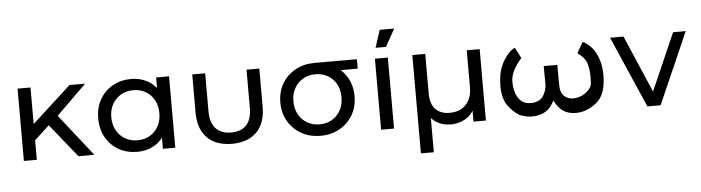

<svg xmlns="http://www.w3.org/2000/svg" viewBox="-53 -978 5186 1420"><g transform="rotate(-5 2540.0 -268.5)"><path d="M496 0 297 -247 187 -145V0H91V-537H187V-266L476 -530H592L369 -311L614 0Z M934 6Q857 6 796.5 -28Q736 -62 701 -123Q666 -184 666 -265Q666 -346 701 -406.5Q736 -467 796.5 -501Q857 -535 934 -535Q1001 -535 1055 -505Q1092 -485 1119 -451V-530H1215V0H1123V-83Q1096 -46 1057 -25Q1003 6 934 6ZM942 -79Q993 -79 1033 -102Q1073 -125 1096.5 -167Q1120 -209 1120 -265Q1120 -322 1096.5 -363.5Q1073 -405 1033 -428Q993 -451 942 -451Q891 -451 851 -428Q811 -405 787 -363.5Q763 -322 763 -265Q763 -209 787 -167Q811 -125 851 -102Q891 -79 942 -79Z M1636 8Q1558 8 1502 -21.5Q1446 -51 1416.5 -107.5Q1387 -164 1387 -243V-529H1483V-245Q1483 -162 1523 -119Q1563 -76 1637 -76Q1711 -76 1750.5 -118.5Q1790 -161 1790 -245V-529H1885V-243Q1885 -164 1855.5 -107.5Q1826 -51 1770 -21.5Q1714 8 1636 8Z M2294 6Q2214 6 2152 -29Q2090 -64 2054 -125Q2018 -186 2018 -265Q2018 -344 2054 -405Q2090 -466 2152.5 -500.5Q2215 -535 2295 -535Q2296 -535 2297 -535H2299Q2300 -535 2301 -535H2303Q2304 -535 2305 -535H2309Q2310 -535 2310 -535H2312Q2313 -535 2313 -535H2341Q2341 -535 2342 -535H2343Q2344 -535 2345 -535H2346Q2347 -535 2348 -535H2350Q2351 -535 2352 -535H2353Q2353 -535 2354 -535H2377Q2377 -535 2378 -535H2379Q2380 -535 2381 -535H2383Q2383 -535 2384 -535H2387Q2387 -535 2388 -535H2389Q2389 -535 2390 -535H2610V-465H2484Q2505 -446 2522 -421Q2569 -355 2569 -265Q2569 -186 2533.5 -125Q2498 -64 2435.5 -29Q2373 6 2294 6ZM2294 -79Q2345 -79 2385 -102Q2425 -125 2448.5 -167Q2472 -209 2472 -265Q2472 -322 2449 -363.5Q2426 -405 2385.5 -428Q2345 -451 2294 -451Q2243 -451 2203 -428Q2163 -405 2139 -363.5Q2115 -322 2115 -265Q2115 -209 2139 -167Q2163 -125 2203 -102Q2243 -79 2294 -79Z M2743 0V-527H2839V0ZM2755 -607 2797 -737H2905L2832 -607Z M3021 200V-530H3117V-236Q3117 -158 3154.5 -119Q3192 -80 3260 -80Q3310 -80 3347 -100.5Q3384 -121 3404.5 -160.5Q3425 -200 3425 -256V-530H3521V0H3429V-81Q3416 -60 3400 -45Q3371 -19 3335 -6.5Q3299 6 3262 6Q3205 6 3162 -18Q3136 -32 3117 -55V200Z M4285 -517Q4351 -483 4383 -416Q4415 -349 4416 -271Q4416 -265 4416 -259Q4416 -116 4345 -58Q4274 0 4196 2Q4193 2 4190 2Q4109 2 4065 -52Q4043 -78 4031 -104Q4021 -84 4005 -62Q3964 -7 3876 0Q3870 0 3863 0Q3827 0 3787 -14Q3767 -20 3748 -36Q3720 -58 3691 -95Q3650 -148 3650 -244Q3650 -265 3652 -288Q3658 -369 3696.5 -432.5Q3735 -496 3781 -518L3822 -438Q3743 -347 3741 -274Q3741 -270 3741 -266Q3741 -231 3749 -200Q3756 -172 3772 -147Q3803 -100 3861 -100Q3867 -100 3873 -100Q3934 -104 3958.5 -146Q3983 -188 3983 -229L3982 -364H4083L4084 -212Q4084 -158 4111.5 -132.5Q4139 -107 4178 -107Q4187 -107 4196 -108Q4242 -113 4280 -144Q4318 -175 4319 -211.5Q4320 -248 4320 -256Q4320 -312 4306 -356Q4292 -400 4238 -437Z M4720 0 4489 -530H4589L4771 -106L4957 -530H5051L4818 0Z"/></g></svg>

Font: Montserrat Z Med
Style: Regular
Weight: 500
Designer: Julieta Ulanovsky
Foundry: Julieta Ulanovsky
Version: Version 8.000